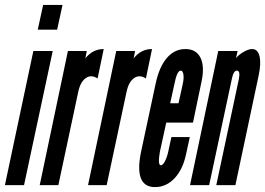

<svg xmlns="http://www.w3.org/2000/svg" viewBox="-44 -755 1081 783"><path d="M110 -634H189L211 -735H132ZM-24 0H54L171 -547H92Z M118 0H194L275 -380Q283.5 -421 305.8 -436.5Q328 -452 354 -435L379 -555Q334 -555 304 -517L310 -547H233Z M315 0H391L472 -380Q480.5 -421 502.8 -436.5Q525 -452 551 -435L576 -555Q531 -555 501 -517L507 -547H430Z M588 8Q634 8 668 -28.2Q702 -64.5 715 -127L730 -196H655L642 -136Q637 -113 628.5 -97Q620 -81 612 -81Q598.5 -81 608 -136L634 -255H743L777 -418Q791.5 -482.5 774 -518.8Q756.5 -555 712 -555Q668 -555 636.8 -519Q605.5 -483 591 -415L530 -130Q503.5 8 588 8ZM650 -334 667 -411Q677.5 -467 693 -467Q701.5 -467 704 -451.2Q706.5 -435.5 701 -411L684 -334Z M731 0H809L901 -431Q908 -467 922 -467Q937 -467 930 -432L838 0H916L1011 -448Q1021.5 -497.5 1014.2 -526.2Q1007 -555 984 -555Q969.5 -555 949.2 -543.2Q929 -531.5 918.5 -518L925 -547H846Z"/></svg>

Font: League Gothic Condensed Italic
Style: Regular
Weight: 400
Width: 3
Designer: The League of Moveable Type
Version: Version 1.600; ttfautohint (v1.8.3)